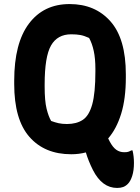

<svg xmlns="http://www.w3.org/2000/svg" viewBox="-20 -740 690 946"><path d="M323 -720Q449 -720 524.5 -634.5Q600 -549 600 -374V-358Q600 -254 577 -179.5Q554 -105 513 -58Q517 -50 521 -42Q536 -14 553 -2Q570 10 592 10Q605 10 611.5 8Q618 6 627 1H633Q640 30 640 63Q640 100 631.5 126.5Q623 153 610 166Q599 177 586.5 181.5Q574 186 557 186Q483 186 438 98Q415 52 403 11Q369 20 331 20Q200 20 125 -65.5Q50 -151 50 -326V-342Q50 -527 122.5 -623.5Q195 -720 323 -720ZM200 -313Q200 -243 209.5 -204.5Q219 -166 232 -144Q251 -137 268.5 -133Q286 -129 310 -129Q357 -129 388 -149.5Q419 -170 434.5 -226Q450 -282 450 -388V-401Q450 -451 442 -488.5Q434 -526 419 -553Q395 -564 376 -567.5Q357 -571 331 -571Q263 -571 231.5 -516Q200 -461 200 -324Z"/></svg>

Font: Recursive Sn Csl St XBd
Style: Regular
Weight: 800
Version: Version 1.085;hotconv 1.1.0;makeotfexe 2.6.0; ttfautohint (v